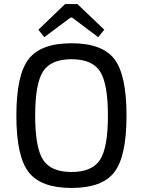

<svg xmlns="http://www.w3.org/2000/svg" viewBox="-20 -917 708 950"><path d="M496 -770 466 -733 337 -830H329L199 -733L170 -770L302 -897H363ZM121.5 -624.5Q182 -703 334 -703Q486 -703 546 -624.5Q606 -546 606 -345Q606 -144 546 -65.5Q486 13 334 13Q182 13 121.5 -65.5Q61 -144 61 -345Q61 -546 121.5 -624.5ZM475 -563.5Q436 -624 334 -624Q232 -624 193 -563.5Q154 -503 154 -345Q154 -187 193 -126.5Q232 -66 334 -66Q436 -66 475 -126.5Q514 -187 514 -345Q514 -503 475 -563.5Z"/></svg>

Font: Exo 2
Style: Regular
Weight: 400
Designer: Natanael Gama
Version: Version 1.001;PS 001.001;hotconv 1.0.70;makeotf.lib2.5.58329